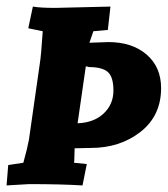

<svg xmlns="http://www.w3.org/2000/svg" viewBox="-20 -560 510 584"><path d="M207 -109 206 -74Q206 -68 205 -65L244 -61L231 4Q166 0 69 0L0 4L5 -58L51 -65Q63 -108 68 -135L101 -366Q105 -389 110 -465L66 -474L80 -540Q102 -536 148 -536L316 -540L308 -469L264 -465Q263 -462 258.5 -449Q254 -436 252 -430Q300 -432 310 -432Q382 -432 426 -394Q470 -356 470 -292Q470 -208 407.5 -159Q345 -110 256 -110ZM250 -356Q246 -358 241 -358L216 -185Q266 -187 295.5 -215Q325 -243 325 -284.5Q325 -326 308 -341Q291 -356 250 -356Z"/></svg>

Font: Andada SC
Style: Bold Italic
Weight: 700
Italic angle: -8.29999°
Designer: Carolina Giovagnoli
Foundry: Carolina Giovagnoli
Version: Version 1.003